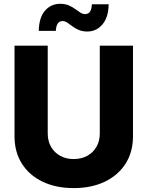

<svg xmlns="http://www.w3.org/2000/svg" viewBox="-20 -964 763 994"><path d="M361.3 9.8Q269.5 9.8 200.4 -23.4Q131.3 -56.6 93.3 -116.9Q55.2 -177.2 55.2 -257.8V-727.5H227.1V-272.5Q227.1 -233.9 244.1 -204.1Q261.2 -174.3 291.3 -157.5Q321.3 -140.6 361.3 -140.6Q401.9 -140.6 432.1 -157.5Q462.4 -174.3 479.5 -204.1Q496.6 -233.9 496.6 -272.5V-727.5H668.5V-257.8Q668.5 -177.2 630.1 -116.9Q591.8 -56.6 522.7 -23.4Q453.6 9.8 361.3 9.8ZM432.1 -800.8Q406.2 -800.8 387.5 -809.1Q368.7 -817.4 354.5 -828.1Q340.3 -838.9 328.1 -846.9Q315.9 -855 303.2 -855Q287.1 -855 278.6 -841.6Q270 -828.1 269 -804.2H180.7Q182.1 -873.5 213.1 -908.9Q244.1 -944.3 291.5 -944.3Q316.9 -944.3 335.7 -936.3Q354.5 -928.2 368.9 -917.7Q383.3 -907.2 395.5 -899.2Q407.7 -891.1 419.9 -891.1Q438.5 -891.1 446.5 -904.3Q454.6 -917.5 455.6 -941.9H542.5Q541.5 -873.5 510 -837.2Q478.5 -800.8 432.1 -800.8Z"/></svg>

Font: Inter 17pt ExtraBold
Style: Regular
Weight: 800
Version: Version 4.001;git-66647c0bb